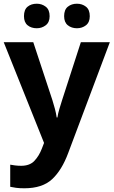

<svg xmlns="http://www.w3.org/2000/svg" viewBox="-20 -773 611 1033"><path d="M0 -546H159L262 -234Q269 -212 275.5 -187.5Q282 -163 285 -141H289Q292 -162 299.5 -187Q307 -212 314 -234L415 -546H571L347 50Q313 142 260.5 191Q208 240 111 240Q85 240 66.5 237.5Q48 235 35 232V113Q45 115 61 117Q77 119 94 119Q140 119 165 92.5Q190 66 205 27L217 -4ZM109 -686Q109 -721 128.5 -737Q148 -753 178 -753Q205 -753 226 -737Q247 -721 247 -686Q247 -653 226 -637Q205 -621 178 -621Q148 -621 128.5 -637Q109 -653 109 -686ZM325 -686Q325 -721 345 -737Q365 -753 394 -753Q422 -753 442.5 -737Q463 -721 463 -686Q463 -653 442.5 -637Q422 -621 394 -621Q365 -621 345 -637Q325 -653 325 -686Z"/></svg>

Font: Noto Sans Georgian Bold
Style: Regular
Weight: 700
Designer: Monotype Design Team, Akaki Razmadze
Foundry: Google LLC
Version: Version 2.005; ttfautohint (v1.8.4.7-5d5b)